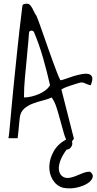

<svg xmlns="http://www.w3.org/2000/svg" viewBox="-20 -771 521 1036"><path d="M465.8 155.3Q485.4 169.9 479.5 187.5Q473.6 205.1 451.2 219.2Q428.7 233.4 394 241.2Q359.4 249 320.3 242.2Q284.2 231.4 264.6 199.2Q245.1 167 246.1 127Q247.1 86.9 269 46.9Q291 6.8 336.9 -18.6Q330.1 -33.2 325.2 -49.8Q314.5 -86.9 304.7 -123.5Q294.9 -160.2 284.7 -191.9Q274.4 -223.6 258.8 -245.1Q238.3 -235.4 210 -228.5Q181.6 -221.7 155.3 -211.4Q128.9 -201.2 109.9 -184.1Q90.8 -167 86.9 -137.7Q85 -126 83.5 -106.4Q82 -86.9 80.1 -69.3Q77.1 -47.9 75.2 -25.4H25.4Q28.3 -39.1 30.3 -60.5Q32.2 -82 35.6 -117.2Q39.1 -152.3 43.5 -204.1Q47.9 -255.9 55.7 -330.1Q63.5 -404.3 73.7 -504.4Q84 -604.5 100.6 -737.3Q101.6 -747.1 109.9 -749Q118.2 -751 125 -751Q135.7 -751 142.6 -743.2Q149.4 -735.4 154.8 -725.6Q160.2 -715.8 165 -705.1Q169.9 -694.3 175.8 -687.5Q185.5 -665 195.8 -635.7Q206.1 -606.4 217.8 -573.2Q229.5 -540 241.2 -506.3Q252.9 -472.7 264.6 -440.9Q276.4 -409.2 286.6 -382.3Q296.9 -355.5 305.7 -337.9Q316.4 -338.9 335.9 -346.2Q355.5 -353.5 377.9 -360.4Q400.4 -367.2 421.9 -371.1Q443.4 -375 458 -371.6Q472.7 -368.2 477.1 -354.5Q481.4 -340.8 469.7 -311.5Q462.9 -311.5 457 -314Q451.2 -316.4 445.3 -318.8Q439.5 -321.3 433.1 -323.7Q426.8 -326.2 418.9 -326.2Q414.1 -326.2 397 -320.8Q379.9 -315.4 360.4 -309.1Q340.8 -302.7 326.2 -296.4Q311.5 -290 311.5 -287.1L378.9 -22.5L368.2 -7.8Q370.1 -3.9 370.1 3.9Q370.1 14.6 361.3 25.4Q352.5 36.1 339.8 36.1Q320.3 61.5 309.1 87.4Q297.9 113.3 297.4 134.8Q296.9 156.2 307.6 171.4Q318.4 186.5 340.8 189.5Q356.4 189.5 372.1 184.6Q387.7 179.7 402.8 172.9Q418 166 433.6 160.6Q449.2 155.3 465.8 155.3ZM137.7 -600.6 135.7 -584Q134.8 -567.4 132.8 -545.4Q130.9 -523.4 128.4 -500.5Q126 -477.5 125 -461.9Q120.1 -407.2 114.7 -354Q109.4 -300.8 109.4 -245.1Q127.9 -245.1 148.9 -250Q169.9 -254.9 189.5 -263.2Q209 -271.5 225.1 -283.7Q241.2 -295.9 250 -311.5Q242.2 -345.7 232.9 -382.3Q223.6 -418.9 212.9 -456.5Q202.1 -494.1 189.5 -530.3Q176.8 -566.4 162.1 -600.6Q161.1 -601.6 155.3 -605Q149.4 -608.4 137.7 -600.6Z"/></svg>

Font: Shadows Into Light
Style: Regular
Weight: 400
Designer: Kimberly Geswein
Foundry: Kimberly Geswein
Version: Version 001.000